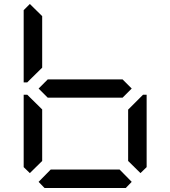

<svg xmlns="http://www.w3.org/2000/svg" viewBox="-20 -945 856 965"><path d="M130 -75 99 -105V-469H117L130 -456L192 -395V-136ZM130 -544 117 -531H99V-894L130 -925L192 -864V-605ZM596 -546 642 -500 596 -454H220L174 -500L220 -546ZM642 -31 612 0H204L174 -31L235 -93H581ZM686 -456 699 -469H717V-105L686 -75L624 -136V-394Z"/></svg>

Font: DSEG7 Classic Mini
Style: Regular
Weight: 400
Designer: Keshikan(Twitter:@keshinomi_88pro)
Version: Version 0.46